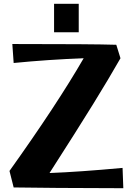

<svg xmlns="http://www.w3.org/2000/svg" viewBox="-20 -990 700 1012"><path d="M52 -2 30 -89Q280 -439 421 -683Q235 -676 52 -658L45 -758Q469 -758 593 -754L615 -683Q554 -576 471 -441.5Q388 -307 241 -78Q398 -84 626 -105L630 2Q471 2 284 0.5Q97 -1 52 -2ZM265 -970H395V-820H265Z"/></svg>

Font: Otomanopee One
Style: Regular
Weight: 400
Designer: Das Ende der Wildnis
Foundry: Gutenberg Labo
Version: Version 3.005